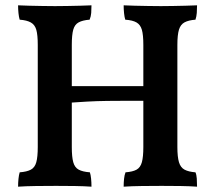

<svg xmlns="http://www.w3.org/2000/svg" viewBox="-20 -699 809 722"><path d="M445 3Q445 -12 446.5 -26.5Q448 -41 452 -51Q479 -53 493.5 -61Q508 -69 513.5 -89Q519 -109 519 -146V-530Q519 -568 513.5 -587Q508 -606 493.5 -614.5Q479 -623 451 -625Q448 -635 446.5 -649.5Q445 -664 445 -679Q463 -678 487 -677.5Q511 -677 537 -676.5Q563 -676 585 -676Q607 -676 631 -676.5Q655 -677 678 -677.5Q701 -678 721 -679Q721 -664 720 -650.5Q719 -637 715 -625Q689 -623 674 -615Q659 -607 653 -587.5Q647 -568 647 -530V-146Q647 -109 653 -89Q659 -69 674 -61Q689 -53 715 -51Q719 -42 720 -27.5Q721 -13 721 3Q694 1 659 0.5Q624 0 588 0Q552 0 513 0.5Q474 1 445 3ZM48 3Q48 -12 49.5 -26.5Q51 -41 54 -51Q81 -53 96 -61Q111 -69 116.5 -89Q122 -109 122 -146V-530Q122 -568 116.5 -587Q111 -606 96 -614.5Q81 -623 54 -625Q51 -635 49.5 -649.5Q48 -664 48 -679Q66 -678 90 -677.5Q114 -677 139.5 -676.5Q165 -676 187 -676Q210 -676 234 -676.5Q258 -677 281 -677.5Q304 -678 324 -679Q324 -664 323 -650.5Q322 -637 317 -625Q291 -623 276 -615Q261 -607 255.5 -587.5Q250 -568 250 -530V-146Q250 -109 255.5 -89Q261 -69 276 -61Q291 -53 318 -51Q321 -42 322.5 -27.5Q324 -13 324 3Q296 1 261.5 0.5Q227 0 191 0Q154 0 115.5 0.5Q77 1 48 3ZM245 -313V-375H524V-320Q497 -320 460 -320Q423 -320 383.5 -319.5Q344 -319 308 -317Q272 -315 245 -313Z"/></svg>

Font: Vollkorn SemiBold
Style: Regular
Weight: 600
Designer: Friedrich Althausen
Foundry: Friedrich Althausen
Version: Version 5.000